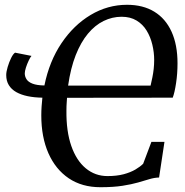

<svg xmlns="http://www.w3.org/2000/svg" viewBox="-20 -771 774 802"><path d="M399.5 11Q322.5 11 267.2 -26.2Q212 -63.5 182.2 -131Q152.5 -198.5 152.5 -289Q152.5 -308 153.8 -326.8Q155 -345.5 157 -363Q123.5 -363.5 95.8 -369.2Q68 -375 48 -386.2Q28 -397.5 17 -415.2Q6 -433 6 -457.5Q6 -471 12 -491.2Q18 -511.5 26.5 -528.8Q35 -546 43 -551L111.5 -537.5Q106.5 -532 99.8 -517.8Q93 -503.5 88.2 -488.5Q83.5 -473.5 83.5 -464.5Q83.5 -451.5 90.8 -440Q98 -428.5 116 -421.5Q134 -414.5 165.5 -414Q186 -515 236.8 -590.5Q287.5 -666 358.5 -708.5Q429.5 -751 510.5 -751Q577.5 -751 624.5 -722.2Q671.5 -693.5 696.5 -638.8Q721.5 -584 721.5 -506.5Q721.5 -464 715.5 -424Q709.5 -384 701.5 -363L260 -362.5Q259.5 -354 258.8 -345.2Q258 -336.5 257.8 -327.5Q257.5 -318.5 257.5 -309Q256.5 -222.5 277.8 -161.5Q299 -100.5 338.2 -68Q377.5 -35.5 429 -35.5Q467.5 -35.5 496.5 -43.2Q525.5 -51 545.8 -63Q566 -75 578 -87L612.5 -178.5H667L644.5 -29.5Q625 -29 604.5 -22.8Q584 -16.5 557 -8.8Q530 -1 491.8 5Q453.5 11 399.5 11ZM609 -413.5Q613 -430.5 616.5 -447.8Q620 -465 622 -483.2Q624 -501.5 624 -520.5Q624 -552.5 616.2 -584.8Q608.5 -617 592.5 -643.2Q576.5 -669.5 550.5 -685.2Q524.5 -701 488 -701Q449 -701 413 -683.5Q377 -666 347.2 -630.2Q317.5 -594.5 296.2 -540.5Q275 -486.5 264.5 -413.5Z"/></svg>

Font: Merriweather 24pt
Style: Italic
Weight: 400
Italic angle: -7.8°
Designer: Eben Sorkin
Foundry: Eben Sorkin
Version: Version 2.101